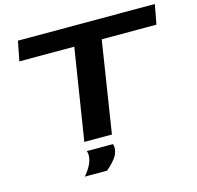

<svg xmlns="http://www.w3.org/2000/svg" viewBox="-125 -832 1202 1169"><g transform="rotate(-15 475.5 -247.5)"><path d="M928 -576H583L493 0H319L410 -576H64L88 -700H951ZM319 58H484Q488 71 488 81Q488 117 463 148.5Q438 180 407 205H267Q291 178 307.5 146.5Q324 115 324 83Q324 69 319 58Z"/></g></svg>

Font: Georama ExtraExtended SemiBold
Style: Italic
Weight: 600
Width: 8
Italic angle: -9°
Designer: Jean-Baptiste Levee
Foundry: Production Type
Version: Version 1.000